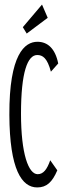

<svg xmlns="http://www.w3.org/2000/svg" viewBox="-20 -811 290 841"><path d="M97 -664 189 -733 164 -791 80 -692ZM143 10C184 10 209 -13 231 -65L200 -109C186 -69 170 -48 145 -48C105 -48 72 -136 72 -313C72 -496 101 -570 143 -570C167 -570 187 -557 203 -497L235 -533C222 -598 189 -628 144 -628C88 -628 20 -573 21 -308C22 -67 76 10 143 10Z"/></svg>

Font: Inconsolata UltraCondensed Thin
Style: Regular
Weight: 100
Width: 1
Monospace: yes
Designer: Raph Levien, Cyreal, Brenton Simpson
Foundry: Raph Levien, Cyreal, Google
Version: Version 3.100